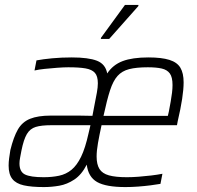

<svg xmlns="http://www.w3.org/2000/svg" viewBox="-20 -751 799 779"><path d="M158 8Q108 8 76.5 1Q45 -6 30 -25Q15 -44 15 -79Q15 -93 17 -108.5Q19 -124 22 -142Q35 -195 52.5 -225.5Q70 -256 102 -269Q134 -282 186 -282Q214 -282 242.5 -282Q271 -282 299 -282Q327 -282 355 -281L363 -323Q369 -353 373 -375Q377 -397 377 -413Q377 -442 365 -455.5Q353 -469 327 -473.5Q301 -478 257 -478Q238 -478 212 -476Q186 -474 161.5 -471.5Q137 -469 120 -465L128 -506Q155 -511 192 -514.5Q229 -518 271 -518Q339 -518 373.5 -504.5Q408 -491 415 -453Q438 -488 477.5 -503Q517 -518 582 -518Q636 -518 667.5 -508Q699 -498 712 -476Q725 -454 725 -417Q725 -389 719 -349.5Q713 -310 701 -259L698 -243H392Q383 -202 377.5 -170.5Q372 -139 372 -116Q372 -84 383.5 -65.5Q395 -47 422 -39.5Q449 -32 495 -32Q517 -32 542.5 -34Q568 -36 593.5 -39Q619 -42 639 -46L631 -5Q614 -2 590.5 1Q567 4 540.5 6Q514 8 489 8Q410 8 374 -12.5Q338 -33 332 -83Q311 -42 281.5 -22.5Q252 -3 220.5 2.5Q189 8 158 8ZM157 -32Q191 -32 219.5 -38Q248 -44 270 -62Q292 -80 309 -115Q326 -150 339 -209L347 -243H188Q148 -243 125 -236Q102 -229 89 -207Q76 -185 67 -140Q64 -124 61.5 -111Q59 -98 59 -88Q59 -54 81.5 -43Q104 -32 157 -32ZM400 -281H661L665 -298Q669 -319 672.5 -338.5Q676 -358 678 -375Q680 -392 680 -406Q680 -438 669 -453Q658 -468 636 -473Q614 -478 580 -478Q533 -478 504 -470.5Q475 -463 457 -443Q439 -423 426.5 -384.5Q414 -346 400 -281ZM389 -593 390 -598 487 -731H542L541 -726L423 -593Z"/></svg>

Font: Saira SemiCondensed ExtraLight
Style: Italic
Weight: 250
Width: 4
Italic angle: -12°
Designer: Hector Gatti with collaboration of the Omnibus-Type team
Foundry: Omnibus-Type
Version: Version 1.101